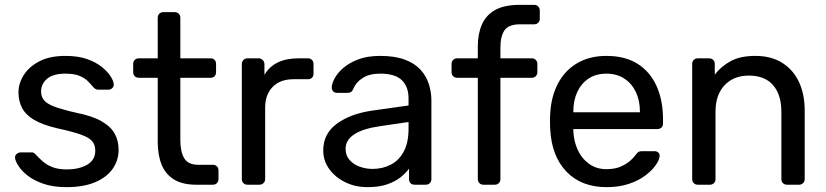

<svg xmlns="http://www.w3.org/2000/svg" viewBox="-20 -760 3400 790"><path d="M254 10Q198 10 158 -4Q118 -18 93 -38Q68 -58 55.5 -78Q43 -98 42 -110Q41 -121 49 -127Q57 -133 65 -133H110Q115 -133 118.5 -131.5Q122 -130 128 -123Q141 -109 157 -95Q173 -81 196.5 -72Q220 -63 255 -63Q306 -63 339 -82.5Q372 -102 372 -140Q372 -165 358.5 -180Q345 -195 310.5 -207Q276 -219 216 -232Q156 -246 121 -266.5Q86 -287 71 -315.5Q56 -344 56 -380Q56 -417 78 -451.5Q100 -486 142.5 -508Q185 -530 249 -530Q301 -530 338 -517Q375 -504 399 -484.5Q423 -465 435 -446Q447 -427 448 -414Q449 -404 442 -397.5Q435 -391 426 -391H384Q377 -391 372.5 -394Q368 -397 364 -401Q354 -414 340.5 -427Q327 -440 305.5 -448.5Q284 -457 249 -457Q199 -457 174 -436Q149 -415 149 -383Q149 -364 160 -349Q171 -334 202 -322Q233 -310 294 -296Q360 -283 398 -261Q436 -239 452 -210Q468 -181 468 -143Q468 -101 444 -66Q420 -31 372 -10.5Q324 10 254 10Z M787 0Q731 0 696 -21.5Q661 -43 645 -82.5Q629 -122 629 -176V-440H551Q541 -440 534.5 -446.5Q528 -453 528 -463V-497Q528 -507 534.5 -513.5Q541 -520 551 -520H629V-687Q629 -697 635.5 -703.5Q642 -710 652 -710H699Q709 -710 715.5 -703.5Q722 -697 722 -687V-520H846Q857 -520 863 -513.5Q869 -507 869 -497V-463Q869 -453 863 -446.5Q857 -440 846 -440H722V-183Q722 -136 738 -109Q754 -82 795 -82H856Q866 -82 872.5 -75.5Q879 -69 879 -59V-23Q879 -13 872.5 -6.5Q866 0 856 0Z M998 0Q988 0 981.5 -6.5Q975 -13 975 -23V-496Q975 -506 981.5 -513Q988 -520 998 -520H1044Q1054 -520 1061 -513Q1068 -506 1068 -496V-452Q1088 -486 1123 -503Q1158 -520 1208 -520H1247Q1257 -520 1263.5 -513.5Q1270 -507 1270 -497V-456Q1270 -446 1263.5 -440Q1257 -434 1247 -434H1187Q1133 -434 1102 -402.5Q1071 -371 1071 -317V-23Q1071 -13 1064 -6.5Q1057 0 1047 0Z M1492 10Q1442 10 1401 -10Q1360 -30 1335 -64Q1310 -98 1310 -141Q1310 -210 1366 -251Q1422 -292 1512 -305L1661 -326V-355Q1661 -403 1633.5 -430Q1606 -457 1544 -457Q1500 -457 1472 -439Q1444 -421 1433 -393Q1427 -378 1412 -378H1367Q1356 -378 1350.5 -384.5Q1345 -391 1345 -400Q1345 -415 1356.5 -437Q1368 -459 1392 -480Q1416 -501 1453.5 -515.5Q1491 -530 1545 -530Q1605 -530 1646 -514.5Q1687 -499 1710.5 -473Q1734 -447 1744.5 -414Q1755 -381 1755 -347V-23Q1755 -13 1748.5 -6.5Q1742 0 1732 0H1686Q1675 0 1669 -6.5Q1663 -13 1663 -23V-66Q1650 -48 1628 -30.5Q1606 -13 1573 -1.5Q1540 10 1492 10ZM1513 -65Q1554 -65 1588 -82.5Q1622 -100 1641.5 -137Q1661 -174 1661 -230V-258L1545 -241Q1474 -231 1438 -207.5Q1402 -184 1402 -148Q1402 -120 1418.5 -101.5Q1435 -83 1460.5 -74Q1486 -65 1513 -65Z M1969 0Q1959 0 1952.5 -6.5Q1946 -13 1946 -23V-440H1861Q1851 -440 1844.5 -446.5Q1838 -453 1838 -463V-497Q1838 -507 1844.5 -513.5Q1851 -520 1861 -520H1946V-570Q1946 -621 1963 -659.5Q1980 -698 2017.5 -719Q2055 -740 2118 -740H2178Q2188 -740 2194.5 -733.5Q2201 -727 2201 -717V-683Q2201 -673 2194.5 -666.5Q2188 -660 2178 -660H2120Q2073 -660 2056 -635.5Q2039 -611 2039 -565V-520H2168Q2178 -520 2184.5 -513.5Q2191 -507 2191 -497V-463Q2191 -453 2184.5 -446.5Q2178 -440 2168 -440H2039V-23Q2039 -13 2032.5 -6.5Q2026 0 2016 0Z M2476 10Q2372 10 2311 -53.5Q2250 -117 2244 -227Q2243 -240 2243 -260.5Q2243 -281 2244 -294Q2248 -365 2277 -418.5Q2306 -472 2356.5 -501Q2407 -530 2475 -530Q2551 -530 2602.5 -498Q2654 -466 2681 -407Q2708 -348 2708 -269V-252Q2708 -241 2701.5 -235Q2695 -229 2685 -229H2339Q2339 -228 2339 -225Q2339 -222 2339 -220Q2341 -179 2357 -143.5Q2373 -108 2403.5 -86Q2434 -64 2475 -64Q2511 -64 2535 -75Q2559 -86 2574 -99.5Q2589 -113 2594 -121Q2603 -133 2608 -135.5Q2613 -138 2624 -138H2673Q2682 -138 2688.5 -132.5Q2695 -127 2694 -117Q2693 -102 2678 -80.5Q2663 -59 2635.5 -38Q2608 -17 2567.5 -3.5Q2527 10 2476 10ZM2339 -298H2613V-301Q2613 -346 2596.5 -381Q2580 -416 2549 -436.5Q2518 -457 2475 -457Q2432 -457 2401.5 -436.5Q2371 -416 2355 -381Q2339 -346 2339 -301Z M2851 0Q2841 0 2834.5 -6.5Q2828 -13 2828 -23V-497Q2828 -507 2834.5 -513.5Q2841 -520 2851 -520H2898Q2908 -520 2914.5 -513.5Q2921 -507 2921 -497V-453Q2947 -487 2986.5 -508.5Q3026 -530 3088 -530Q3153 -530 3198.5 -501.5Q3244 -473 3267.5 -422.5Q3291 -372 3291 -305V-23Q3291 -13 3284.5 -6.5Q3278 0 3268 0H3218Q3208 0 3201.5 -6.5Q3195 -13 3195 -23V-300Q3195 -370 3161 -409.5Q3127 -449 3061 -449Q2999 -449 2961.5 -409.5Q2924 -370 2924 -300V-23Q2924 -13 2917.5 -6.5Q2911 0 2901 0Z"/></svg>

Font: Rubik Light
Style: Regular
Weight: 400
Version: Version 2.101